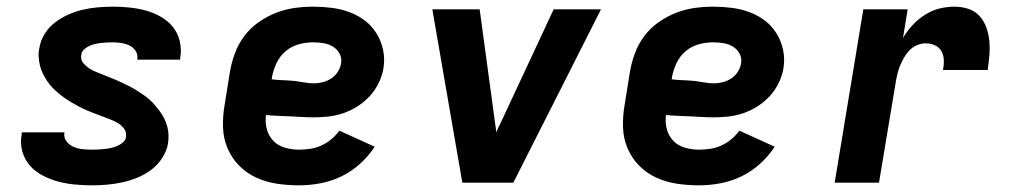

<svg xmlns="http://www.w3.org/2000/svg" viewBox="-20 -548 3040 576"><path d="M256 8Q230 8 204 5.5Q178 3 154 -3.5Q130 -10 108 -21.5Q86 -33 70 -51Q54 -69 47 -93.5Q40 -118 45 -144Q45 -146 45 -148Q45 -150 46 -151H174Q174 -151 174 -150.5Q174 -150 173 -149Q171 -135 179.5 -124Q188 -113 200.5 -107.5Q213 -102 227.5 -100.5Q242 -99 256 -99Q265 -99 274.5 -99.5Q284 -100 293.5 -101Q303 -102 312.5 -104Q322 -106 331.5 -110Q341 -114 349 -121Q357 -128 358 -137Q360 -151 352.5 -161.5Q345 -172 334 -178.5Q323 -185 311.5 -189.5Q300 -194 288 -198.5Q276 -203 264 -207.5Q252 -212 240.5 -217Q229 -222 217.5 -228Q206 -234 195 -240.5Q184 -247 174 -254Q164 -261 154.5 -269Q145 -277 136.5 -286Q128 -295 121 -305.5Q114 -316 108.5 -327.5Q103 -339 100 -351Q97 -363 96 -376.5Q95 -390 98 -403Q101 -425 113.5 -445.5Q126 -466 145 -480.5Q164 -495 185.5 -504.5Q207 -514 229 -519Q251 -524 273.5 -526Q296 -528 318 -528Q343 -528 368 -525.5Q393 -523 417 -516.5Q441 -510 462 -498Q483 -486 498 -468Q513 -450 519 -425.5Q525 -401 521 -376Q521 -374 520.5 -372Q520 -370 520 -369H392Q392 -369 392 -369.5Q392 -370 392 -371Q394 -384 387 -395Q380 -406 368.5 -411.5Q357 -417 344 -419Q331 -421 318 -421Q309 -421 300 -420.5Q291 -420 282.5 -419Q274 -418 265 -416Q256 -414 247.5 -410Q239 -406 232 -399.5Q225 -393 224 -384Q221 -370 229 -360Q237 -350 247.5 -343Q258 -336 270 -331.5Q282 -327 294 -322Q306 -317 317.5 -312.5Q329 -308 340.5 -302.5Q352 -297 363.5 -291.5Q375 -286 385.5 -279.5Q396 -273 406.5 -266Q417 -259 426.5 -251Q436 -243 444 -233.5Q452 -224 459.5 -214Q467 -204 472.5 -193Q478 -182 481.5 -169.5Q485 -157 485.5 -144Q486 -131 484 -117Q480 -95 466.5 -74Q453 -53 433.5 -38.5Q414 -24 392 -15Q370 -6 347 -1Q324 4 301.5 6Q279 8 256 8Z M877 8Q843 8 810 3Q777 -2 748 -15.5Q719 -29 697 -51.5Q675 -74 662.5 -103.5Q650 -133 649 -166.5Q648 -200 654 -234L670 -334Q675 -362 685 -389Q695 -416 713 -440Q731 -464 756 -481.5Q781 -499 808 -509.5Q835 -520 863 -524Q891 -528 919 -528Q947 -528 975 -524.5Q1003 -521 1028.5 -511.5Q1054 -502 1075 -486Q1096 -470 1110 -447Q1124 -424 1129.5 -397Q1135 -370 1130 -341Q1126 -319 1115.5 -298Q1105 -277 1089 -259.5Q1073 -242 1052.5 -229Q1032 -216 1010 -208.5Q988 -201 966 -198.5Q944 -196 922 -196Q904 -196 886 -197Q868 -198 850 -199Q832 -200 814 -200.5Q796 -201 778 -203Q775 -181 780.5 -160.5Q786 -140 800 -125.5Q814 -111 834.5 -105Q855 -99 877 -99Q893 -99 910 -101.5Q927 -104 943 -111Q959 -118 973.5 -130Q988 -142 998 -156L1104 -108Q1086 -80 1060 -56.5Q1034 -33 1003.5 -18.5Q973 -4 940.5 2Q908 8 877 8ZM923 -298Q935 -298 948.5 -301.5Q962 -305 973.5 -312.5Q985 -320 993 -332Q1001 -344 1003 -357Q1006 -373 999 -386.5Q992 -400 979 -408Q966 -416 950.5 -418.5Q935 -421 919 -421Q898 -421 876 -415Q854 -409 836.5 -394Q819 -379 809.5 -358.5Q800 -338 796 -317L795 -310Q811 -308 827 -307.5Q843 -307 859 -305.5Q875 -304 890.5 -301Q906 -298 923 -298Z M1367 0 1277 -520H1419L1466 -173Q1467 -168 1467.5 -162.5Q1468 -157 1469 -151Q1471 -157 1473.5 -162.5Q1476 -168 1479 -173L1641 -520H1783L1520 0Z M2077 8Q2043 8 2010 3Q1977 -2 1948 -15.5Q1919 -29 1897 -51.5Q1875 -74 1862.5 -103.5Q1850 -133 1849 -166.5Q1848 -200 1854 -234L1870 -334Q1875 -362 1885 -389Q1895 -416 1913 -440Q1931 -464 1956 -481.5Q1981 -499 2008 -509.5Q2035 -520 2063 -524Q2091 -528 2119 -528Q2147 -528 2175 -524.5Q2203 -521 2228.5 -511.5Q2254 -502 2275 -486Q2296 -470 2310 -447Q2324 -424 2329.5 -397Q2335 -370 2330 -341Q2326 -319 2315.5 -298Q2305 -277 2289 -259.5Q2273 -242 2252.5 -229Q2232 -216 2210 -208.5Q2188 -201 2166 -198.5Q2144 -196 2122 -196Q2104 -196 2086 -197Q2068 -198 2050 -199Q2032 -200 2014 -200.5Q1996 -201 1978 -203Q1975 -181 1980.5 -160.5Q1986 -140 2000 -125.5Q2014 -111 2034.5 -105Q2055 -99 2077 -99Q2093 -99 2110 -101.5Q2127 -104 2143 -111Q2159 -118 2173.5 -130Q2188 -142 2198 -156L2304 -108Q2286 -80 2260 -56.5Q2234 -33 2203.5 -18.5Q2173 -4 2140.5 2Q2108 8 2077 8ZM2123 -298Q2135 -298 2148.5 -301.5Q2162 -305 2173.5 -312.5Q2185 -320 2193 -332Q2201 -344 2203 -357Q2206 -373 2199 -386.5Q2192 -400 2179 -408Q2166 -416 2150.5 -418.5Q2135 -421 2119 -421Q2098 -421 2076 -415Q2054 -409 2036.5 -394Q2019 -379 2009.5 -358.5Q2000 -338 1996 -317L1995 -310Q2011 -308 2027 -307.5Q2043 -307 2059 -305.5Q2075 -304 2090.5 -301Q2106 -298 2123 -298Z M2484 0 2570 -520H2703L2689 -434Q2701 -455 2718 -473Q2735 -491 2755.5 -504Q2776 -517 2798.5 -522.5Q2821 -528 2844 -528Q2865 -528 2885 -521.5Q2905 -515 2918.5 -500Q2932 -485 2939 -465.5Q2946 -446 2948 -425Q2950 -404 2948 -382Q2946 -360 2943 -338H2809Q2812 -353 2811.5 -367.5Q2811 -382 2804.5 -394Q2798 -406 2785 -412Q2772 -418 2757 -418Q2744 -418 2731 -412.5Q2718 -407 2708.5 -397Q2699 -387 2692 -375Q2685 -363 2680 -350.5Q2675 -338 2672 -325.5Q2669 -313 2667 -300L2617 0Z"/></svg>

Font: Iosevka SS04 XBd Ex
Style: Italic
Weight: 800
Width: 7
Italic angle: -9°
Monospace: yes
Designer: Belleve Invis
Foundry: Belleve Invis
Version: Version 19.0.0; ttfautohint (v1.8.4)